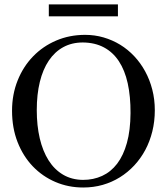

<svg xmlns="http://www.w3.org/2000/svg" viewBox="-20 -836 763 872"><path d="M683.1 -335Q683.1 -285.2 671.9 -239.5Q660.6 -193.8 639.9 -155Q619.1 -116.2 589.8 -84.7Q560.5 -53.2 524.4 -30.8Q488.3 -8.3 446.3 3.7Q404.3 15.6 357.9 15.6Q290.5 15.6 231.7 -9.5Q172.9 -34.7 128.9 -80.6Q85 -126.5 59.8 -190.7Q34.7 -254.9 34.7 -333Q34.7 -407.2 60.1 -470.5Q85.4 -533.7 130.1 -579.8Q174.8 -626 235.4 -651.9Q295.9 -677.7 366.7 -677.7Q410.2 -677.7 450.4 -666Q490.7 -654.3 525.9 -632.8Q561 -611.3 589.8 -580.6Q618.7 -549.8 639.4 -511.7Q660.2 -473.6 671.6 -429.2Q683.1 -384.8 683.1 -335ZM572.8 -322.3Q573.2 -397.9 560.1 -457.5Q546.9 -517.1 519.8 -558.1Q492.7 -599.1 451.9 -620.8Q411.1 -642.6 356 -643.1Q306.2 -643.1 267.3 -621.8Q228.5 -600.6 201.7 -560.8Q174.8 -521 160.9 -464.1Q147 -407.2 147 -335.9Q147 -265.6 160.6 -207.5Q174.3 -149.4 200.7 -107.7Q227.1 -65.9 266.4 -42.7Q305.7 -19.5 356.9 -19Q404.3 -19 443.8 -37.1Q483.4 -55.2 512 -92.5Q540.5 -129.9 556.4 -187Q572.3 -244.1 572.8 -322.3ZM201.7 -761.7V-815.9H515.6V-761.7Z"/></svg>

Font: Doulos SIL APac
Style: Regular
Weight: 400
Designer: Walt Agee, Victor Gaultney, Peter Martin, Debbi Hosken, Becca Hirsbrunner
Foundry: SIL International
Version: Version 5.000